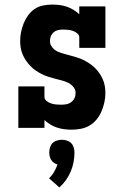

<svg xmlns="http://www.w3.org/2000/svg" viewBox="-20 -558 540 838"><path d="M293 8Q277 8 261 6Q245 4 229.5 -1Q214 -6 200 -14.5Q186 -23 174 -34V0H60V-181H174V-136Q174 -125 183 -117.5Q192 -110 203 -106.5Q214 -103 225 -102Q236 -101 247 -101Q258 -101 269.5 -103Q281 -105 290.5 -112Q300 -119 305 -129.5Q310 -140 310 -152Q310 -167 300 -179Q290 -191 276 -197.5Q262 -204 247.5 -207.5Q233 -211 218.5 -215Q204 -219 189.5 -223.5Q175 -228 161.5 -235Q148 -242 135.5 -250.5Q123 -259 112.5 -270Q102 -281 93.5 -293.5Q85 -306 79 -320Q73 -334 70.5 -349Q68 -364 68 -379Q68 -399 72 -418.5Q76 -438 83.5 -456.5Q91 -475 103 -491.5Q115 -508 131.5 -519Q148 -530 168 -534Q188 -538 208 -538Q224 -538 240 -536Q256 -534 271 -529Q286 -524 300 -515.5Q314 -507 326 -496V-530H440V-349H326V-394Q326 -405 317 -412.5Q308 -420 297.5 -423.5Q287 -427 276 -428Q265 -429 254 -429Q243 -429 232.5 -426.5Q222 -424 214 -417Q206 -410 202 -400Q198 -390 198 -379Q198 -364 208 -351.5Q218 -339 231.5 -333Q245 -327 260 -323Q275 -319 289.5 -315Q304 -311 318.5 -306.5Q333 -302 346.5 -295Q360 -288 372.5 -279.5Q385 -271 395.5 -260.5Q406 -250 414.5 -237.5Q423 -225 429 -211Q435 -197 437.5 -182Q440 -167 440 -152Q440 -131 435.5 -111Q431 -91 423 -72Q415 -53 402 -37Q389 -21 371.5 -10.5Q354 0 333.5 4Q313 8 293 8ZM239 260 194 220Q207 208 216 192.5Q225 177 231 160Q223 158 215.5 152.5Q208 147 203.5 140Q199 133 197 124.5Q195 116 195 107Q195 96 198.5 85Q202 74 209.5 66.5Q217 59 228 55.5Q239 52 250 52Q261 52 272 55.5Q283 59 290.5 66.5Q298 74 301.5 85Q305 96 305 107Q305 129 301 150Q297 171 288.5 191Q280 211 267.5 228.5Q255 246 239 260Z"/></svg>

Font: Iosevka Slab Heavy
Style: Regular
Weight: 900
Monospace: yes
Designer: Belleve Invis
Foundry: Belleve Invis
Version: Version 11.1.0; ttfautohint (v1.8.3)